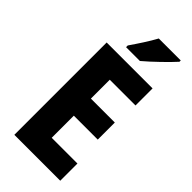

<svg xmlns="http://www.w3.org/2000/svg" viewBox="-288 -991 1050 1050"><g transform="rotate(45 237.0 -465.5)"><path d="M427 -921V-931H257C233 -886 197 -832 164 -784V-771H271C320 -812 395 -885 427 -921ZM426 0V-133H227V-304H412V-436H227V-582H426V-714H71V0Z"/></g></svg>

Font: Noto Sans Gurmukhi Condensed ExtraBold
Style: Regular
Weight: 800
Width: 3
Designer: Jelle Bosma - Monotype Design Team
Foundry: Monotype Imaging Inc.
Version: Version 2.004